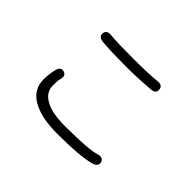

<svg xmlns="http://www.w3.org/2000/svg" viewBox="-135 -971 1270 1270"><g transform="rotate(45 500.0 -336.0)"><path d="M494 22Q344 22 260.5 -26.5Q177 -75 177 -167Q177 -219 188 -263Q199 -310 233 -300Q268 -291 253 -244Q249 -233 249 -182Q249 -121 311 -85.5Q373 -50 492 -50Q714 -50 776 -70Q822 -85 833 -51Q843 -16 797 -3Q707 22 494 22ZM501 -614Q361 -614 283 -621Q235 -625 238 -661Q242 -697 290 -691Q346 -685 501 -685Q641 -685 715 -693Q763 -699 766 -662Q770 -626 722 -623Q604 -614 501 -614Z"/></g></svg>

Font: Resource Han Rounded KR Normal
Style: Regular
Weight: 350
Designer: Cyano Hao (round all glyphs); Ryoko NISHIZUKA 西塚涼子 (kana, bopomofo & ideographs); Paul D. Hunt (Latin, Greek & Cyrillic)
Foundry: Cyano Hao
Version: 0.990